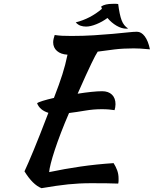

<svg xmlns="http://www.w3.org/2000/svg" viewBox="-20 -903 804 1004"><path d="M514 -426Q547 -426 565.5 -408Q584 -390 584 -358Q584 -350 582.5 -341.5Q581 -333 579 -327Q566 -329 550 -330.5Q534 -332 512 -332Q469 -332 425 -324.5Q381 -317 341 -312Q318 -259 299 -209.5Q280 -160 266.5 -119Q253 -78 245.5 -48Q238 -18 237 -3Q318 -20 400.5 -32Q483 -44 574 -50Q585 -33 592.5 -13Q600 7 600 30Q600 36 600 43Q600 50 598 57Q570 56 539 55.5Q508 55 458 55Q425 55 395.5 56.5Q366 58 336 61Q306 64 272.5 69Q239 74 197 81Q151 63 108 -7Q125 -43 155.5 -116.5Q186 -190 233 -313Q188 -327 174 -363Q179 -368 203 -375.5Q227 -383 262 -391Q277 -430 287.5 -459Q298 -488 306 -513.5Q314 -539 320.5 -563.5Q327 -588 333 -617Q298 -619 278 -636.5Q258 -654 258 -682Q258 -690 260.5 -701Q263 -712 266 -720Q286 -717 304.5 -716Q323 -715 353 -715Q416 -715 471 -718.5Q526 -722 570.5 -726Q615 -730 647 -733.5Q679 -737 696 -737Q719 -737 737 -713Q755 -689 764 -645Q733 -648 713.5 -649Q694 -650 679 -650Q624 -650 578.5 -644.5Q533 -639 491 -633Q485 -624 477.5 -610Q470 -596 458 -571Q446 -546 428.5 -508Q411 -470 386 -413Q424 -419 457.5 -422.5Q491 -426 514 -426ZM598 -882Q605 -826 616 -797Q627 -768 650 -754Q648 -753 641 -753Q616 -753 589.5 -768.5Q563 -784 542 -809Q515 -789 484 -776.5Q453 -764 430 -764Q415 -764 401.5 -768.5Q388 -773 376 -786Q452 -805 513 -857Q511 -861 509 -869Q529 -883 570 -883Q582 -883 587.5 -883Q593 -883 598 -882Z"/></svg>

Font: Kaushan Script
Style: Regular
Weight: 400
Designer: Pablo Impallari
Foundry: Pablo Impallari
Version: Version 1.002